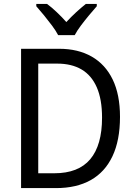

<svg xmlns="http://www.w3.org/2000/svg" viewBox="-20 -964 692 984"><path d="M595 -365Q595 -245 556.5 -163.5Q518 -82 445 -41Q372 0 267 0H88V-714H283Q380 -714 450 -674Q520 -634 557.5 -556.5Q595 -479 595 -365ZM503 -361Q503 -455 476 -516.5Q449 -578 398 -608Q347 -638 273 -638H176V-76H258Q382 -76 442.5 -148Q503 -220 503 -361ZM278 -784Q266 -807 246.5 -833Q227 -859 205.5 -885.5Q184 -912 166 -932V-944H221Q244 -927 270 -902.5Q296 -878 320 -851Q346 -879 370.5 -901.5Q395 -924 420 -944H476V-932Q459 -913 437 -886.5Q415 -860 395 -833.5Q375 -807 363 -784Z"/></svg>

Font: Noto Sans Hebrew SemiCondensed
Style: Regular
Weight: 400
Width: 4
Designer: Monotype Design Team
Foundry: Monotype Imaging Inc.
Version: Version 2.003